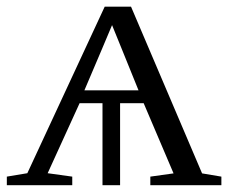

<svg xmlns="http://www.w3.org/2000/svg" viewBox="-25 -542 668 562"><path d="M-5 0V-25L55 -35L281.5 -522.5H358.5L566.5 -34.5L623 -25V0H415V-25L483 -34.5L395.5 -240H326.5V0H275V-240H208L114.5 -35L186.5 -25V0ZM222 -277.5H380.5L332.5 -396L303 -468.5L272 -395Z"/></svg>

Font: Merriweather 96pt Light
Style: Regular
Weight: 300
Version: Version 2.100